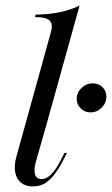

<svg xmlns="http://www.w3.org/2000/svg" viewBox="-20 -661 405 694"><path d="M70.2 -206.5 162.9 -541.1Q169.4 -562.1 166.1 -575Q162.9 -587.9 148.4 -593.5Q133.9 -599.2 106.5 -599.2L108.9 -608.1Q157.3 -608.9 196.4 -616.9Q235.5 -625 267.7 -641.1L146.8 -206.5ZM109.7 -76.6Q101.6 -48.4 106.5 -31Q111.3 -13.7 129.8 -13.7Q147.6 -13.7 164.5 -30.2Q181.5 -46.8 197.6 -78.2L212.9 -108.1H221.8L204 -73.4Q195.2 -56.5 181 -36.3Q166.9 -16.1 147.2 -1.6Q127.4 12.9 98.4 12.9Q71.8 12.9 55.2 -1.2Q38.7 -15.3 34.7 -39.9Q30.6 -64.5 39.5 -96L70.2 -206.5H146.8ZM307.3 -254.8Q286.3 -254.8 271.8 -269Q257.3 -283.1 257.3 -304Q257.3 -326.6 274.6 -343.1Q291.9 -359.7 314.5 -359.7Q336.3 -359.7 350.4 -346Q364.5 -332.3 364.5 -311.3Q364.5 -288.7 347.6 -271.8Q330.6 -254.8 307.3 -254.8Z"/></svg>

Font: Playfair 144pt SemiCondensed
Style: Italic
Weight: 400
Width: 4
Italic angle: -15.6°
Designer: Claus Eggers Sørensen
Foundry: Claus Eggers Sørensen
Version: Version 2.203